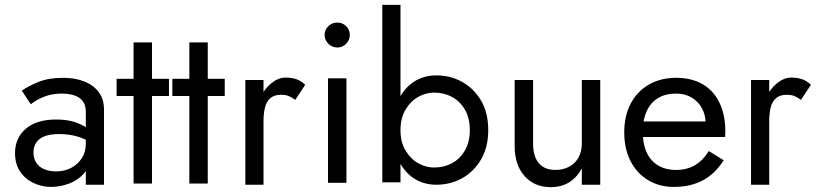

<svg xmlns="http://www.w3.org/2000/svg" viewBox="-20 -776 3367 792"><path d="M118 -147Q118 -171 129.5 -188Q141 -205 164 -214Q187 -223 223 -223Q263 -223 297.5 -213.5Q332 -204 365 -181V-225Q358 -234 339.5 -247.5Q321 -261 289.5 -272Q258 -283 211 -283Q131 -283 86.5 -245Q42 -207 42 -144Q42 -100 62.5 -69Q83 -38 117.5 -21.5Q152 -5 191 -5Q227 -5 263 -18Q299 -31 324 -58Q349 -85 349 -127L334 -183Q334 -149 317.5 -123.5Q301 -98 273.5 -83.5Q246 -69 211 -69Q184 -69 162.5 -78Q141 -87 129.5 -105Q118 -123 118 -147ZM107 -346Q117 -354 135 -364.5Q153 -375 178.5 -382.5Q204 -390 236 -390Q256 -390 274 -386Q292 -382 305.5 -373.5Q319 -365 326.5 -350.5Q334 -336 334 -314V-14H409V-324Q409 -366 388 -395Q367 -424 329 -439.5Q291 -455 240 -455Q180 -455 137.5 -437.5Q95 -420 70 -402Z M461 -451V-380H677V-451ZM531 -601V-19H607V-601Z M691 -451V-380H907V-451ZM761 -601V-19H837V-601Z M1067 -446H992V-14H1067ZM1198 -364 1239 -426Q1222 -443 1202 -449.5Q1182 -456 1158 -456Q1128 -456 1099 -432.5Q1070 -409 1051.5 -369Q1033 -329 1033 -277H1067Q1067 -308 1073 -332.5Q1079 -357 1095 -371Q1111 -385 1139 -385Q1158 -385 1170.5 -380Q1183 -375 1198 -364Z M1319 -632Q1319 -611 1334.5 -595.5Q1350 -580 1371 -580Q1393 -580 1408 -595.5Q1423 -611 1423 -632Q1423 -653 1408 -668Q1393 -683 1371 -683Q1350 -683 1334.5 -668Q1319 -653 1319 -632ZM1333 -453V-22H1409V-453Z M1632 -756H1557V-24H1632ZM1994 -239Q1994 -310 1965 -360Q1936 -410 1887.5 -437.5Q1839 -465 1780 -465Q1726 -465 1685.5 -437.5Q1645 -410 1622 -360Q1599 -310 1599 -239Q1599 -170 1622 -119.5Q1645 -69 1685.5 -41.5Q1726 -14 1780 -14Q1839 -14 1887.5 -41.5Q1936 -69 1965 -119.5Q1994 -170 1994 -239ZM1918 -239Q1918 -190 1897.5 -155Q1877 -120 1844 -102.5Q1811 -85 1770 -85Q1737 -85 1705.5 -102.5Q1674 -120 1653 -155Q1632 -190 1632 -239Q1632 -289 1653 -324Q1674 -359 1705.5 -376.5Q1737 -394 1770 -394Q1811 -394 1844 -376.5Q1877 -359 1897.5 -324Q1918 -289 1918 -239Z M2179 -183V-446H2103V-173Q2103 -96 2143.5 -50Q2184 -4 2252 -4Q2295 -4 2327 -23.5Q2359 -43 2380 -81V-14H2456V-446H2380V-183Q2380 -151 2366.5 -126.5Q2353 -102 2328 -88.5Q2303 -75 2271 -75Q2226 -75 2202.5 -103Q2179 -131 2179 -183Z M2759 -5Q2829 -5 2880 -32.5Q2931 -60 2965 -115L2904 -153Q2880 -114 2846.5 -94.5Q2813 -75 2769 -75Q2725 -75 2694 -94Q2663 -113 2647 -148.5Q2631 -184 2631 -235Q2632 -284 2648 -318.5Q2664 -353 2694.5 -371.5Q2725 -390 2769 -390Q2805 -390 2832.5 -374Q2860 -358 2875.5 -329.5Q2891 -301 2891 -263Q2891 -256 2888 -246.5Q2885 -237 2882 -232L2912 -275H2602V-211H2971Q2971 -213 2971.5 -220Q2972 -227 2972 -234Q2972 -302 2948 -352Q2924 -402 2878.5 -428.5Q2833 -455 2769 -455Q2705 -455 2656.5 -427Q2608 -399 2581.5 -348.5Q2555 -298 2555 -230Q2555 -163 2580.5 -112.5Q2606 -62 2652.5 -33.5Q2699 -5 2759 -5Z M3153 -446H3078V-14H3153ZM3284 -364 3325 -426Q3308 -443 3288 -449.5Q3268 -456 3244 -456Q3214 -456 3185 -432.5Q3156 -409 3137.5 -369Q3119 -329 3119 -277H3153Q3153 -308 3159 -332.5Q3165 -357 3181 -371Q3197 -385 3225 -385Q3244 -385 3256.5 -380Q3269 -375 3284 -364Z"/></svg>

Font: SpinnyJost Regular
Style: Regular
Weight: 400
Version: Version 3.710